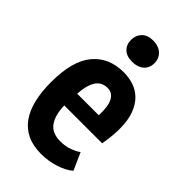

<svg xmlns="http://www.w3.org/2000/svg" viewBox="-221 -784 870 870"><g transform="rotate(45 214.0 -348.5)"><path d="M381 -37Q356 -15 313 -1Q270 13 223 13Q171 13 133.5 -5Q96 -23 72 -57Q48 -91 36.5 -139.5Q25 -188 25 -250Q25 -385 78.5 -449.5Q132 -514 227 -514Q259 -514 289 -504.5Q319 -495 342.5 -472.5Q366 -450 380.5 -412.5Q395 -375 395 -318Q395 -296 392.5 -271Q390 -246 385 -217H142Q144 -155 168 -122Q192 -89 245 -89Q277 -89 303.5 -99Q330 -109 344 -120ZM225 -412Q187 -412 168 -381.5Q149 -351 146 -296H284Q287 -353 272 -382.5Q257 -412 225 -412ZM146 -641Q146 -671 165 -690.5Q184 -710 219 -710Q254 -710 275 -691Q296 -672 296 -641Q296 -610 275 -592Q254 -574 219 -574Q184 -574 165 -592.5Q146 -611 146 -641Z"/></g></svg>

Font: PT Sans Narrow
Style: Bold
Weight: 700
Width: 3
Designer: A.Korolkova, O.Umpeleva, V.Yefimov
Foundry: ParaType Ltd
Version: Version 2.003W OFL